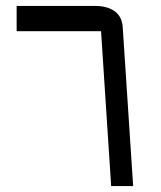

<svg xmlns="http://www.w3.org/2000/svg" viewBox="-20 -626 543 646"><path d="M354 0 320 -521H36V-606H301Q341 -606 366 -588Q391 -570 393 -533L428 0Z"/></svg>

Font: IBM Plex Sans Arabic
Style: Regular
Weight: 400
Designer: Mike Abbink, Paul van der Laan, Pieter van Rosmalen, Wael Morcos, Khajak Apelian
Foundry: Bold Monday
Version: Version 1.005